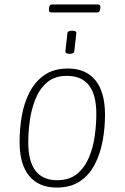

<svg xmlns="http://www.w3.org/2000/svg" viewBox="-20 -837 560 863"><path d="M235 6Q154 6 111 -46.5Q68 -99 68 -199Q68 -258 78 -316Q88 -374 113 -422.5Q138 -471 180 -500Q222 -529 286 -529Q366 -529 409 -476Q452 -423 452 -321Q452 -262 441.5 -204.5Q431 -147 406.5 -99Q382 -51 340 -22.5Q298 6 235 6ZM237 -27Q292 -27 326.5 -55.5Q361 -84 380 -129.5Q399 -175 406 -226.5Q413 -278 413 -325Q413 -496 281 -496Q226 -496 192 -467Q158 -438 139.5 -392Q121 -346 114 -294.5Q107 -243 107 -198Q107 -27 237 -27ZM293 -595Q273 -595 274 -607L283 -687Q283 -699 304 -699Q325 -699 323 -687L314 -607Q314 -595 293 -595ZM211 -781Q198 -781 200 -795L201 -803Q202 -817 214 -817H420Q433 -817 431 -803L430 -795Q428 -781 417 -781Z"/></svg>

Font: Asap Semi Condensed Semi Condensed Thin
Style: Italic
Weight: 100
Width: 4
Italic angle: -6°
Designer: Pablo Cosgaya
Foundry: Omnibus-Type
Version: Version 3.001; ttfautohint (v1.8.4.7-5d5b)